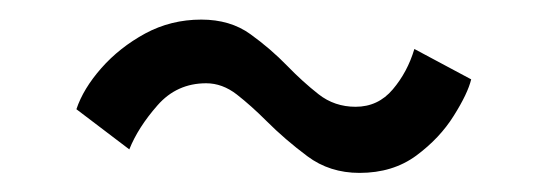

<svg xmlns="http://www.w3.org/2000/svg" viewBox="-20 -478 565 196"><path d="M58 -366.5Q65 -387.5 83.5 -408.5Q102 -429.5 128.2 -443.8Q154.5 -458 185.5 -458Q215 -458 235.5 -443.2Q256 -428.5 273.5 -410.5Q289 -394.5 305.2 -381.8Q321.5 -369 343 -369Q366 -369 381 -386.8Q396 -404.5 403 -428L461 -397Q457.5 -382.5 443.2 -359.8Q429 -337 405 -319.2Q381 -301.5 347 -301.5Q316.5 -301.5 293.8 -318.5Q271 -335.5 252 -354.5Q236.5 -370 221.8 -381.5Q207 -393 190.5 -393Q160.5 -393 140.8 -370.5Q121 -348 112 -325.5Z"/></svg>

Font: Grandstander
Style: Regular
Weight: 400
Designer: Tyler Finck
Foundry: Etcetera Type Co
Version: Version 1.200; ttfautohint (v1.8.3)